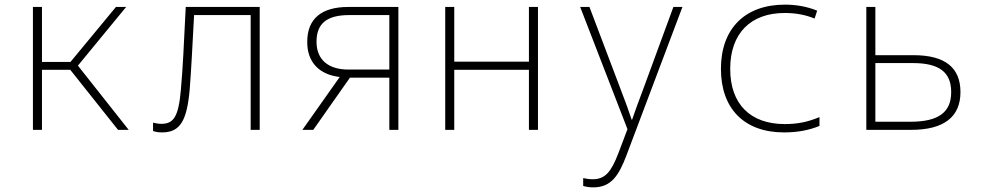

<svg xmlns="http://www.w3.org/2000/svg" viewBox="-20 -560 4240 828"><path d="M122 0H161V-259H283L489 0H535L316 -277L524 -530H480L284 -293H161V-530H122Z M679 11C758 11 786 -41 798 -173C805 -266 809 -343 817 -495H1061V0H1100V-530H781C772 -353 769 -273 760 -173C750 -57 729 -26 676 -26C663 -26 653 -28 640 -31V5C651 9 664 11 679 11Z M1284 0H1331L1489 -225H1659V0H1698V-530H1482C1365 -530 1305 -478 1305 -380C1304 -292 1357 -238 1445 -228ZM1483 -260C1394 -260 1345 -304 1345 -380C1345 -459 1390 -495 1486 -495H1659V-260Z M1900 0H1939V-259H2261V0H2300V-530H2261V-294H1939V-530H1900Z M2538 248C2615 248 2648 199 2682 109L2923 -530H2884L2754 -176C2732 -117 2720 -86 2706 -44H2704C2690 -86 2679 -117 2658 -171L2522 -530H2482L2686 -3L2647 100C2616 181 2590 213 2536 213C2522 213 2508 211 2495 208V242C2509 246 2523 248 2538 248Z M3361 11C3418 11 3468 2 3514 -17V-55C3461 -33 3418 -25 3364 -25C3216 -25 3129 -111 3129 -263C3129 -416 3217 -504 3364 -504C3412 -504 3454 -496 3493 -480L3504 -514C3462 -531 3416 -540 3365 -540C3193 -540 3089 -437 3089 -263C3089 -91 3190 11 3361 11Z M3716 0H3909C4051 0 4122 -56 4122 -163C4122 -268 4056 -322 3920 -322H3755V-530H3716ZM3755 -35V-288H3917C4031 -288 4082 -248 4082 -163C4082 -76 4028 -35 3906 -35Z"/></svg>

Font: Noto Sans Mono ExtraLight
Style: Regular
Weight: 200
Designer: Monotype Design Team
Foundry: Monotype Imaging Inc.
Version: Version 2.014